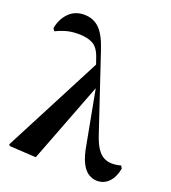

<svg xmlns="http://www.w3.org/2000/svg" viewBox="-150 -933 947 1061"><g transform="rotate(20 324.0 -402.5)"><path d="M24 1 18 -7 327 -602 367 -477 180 10ZM542 17Q516 17 491.5 2Q467 -13 448.5 -50Q430 -87 419 -153L359 -473L357 -474L305 -623Q287 -676 254.5 -693.5Q222 -711 170 -711Q127 -711 94 -701Q61 -691 38 -679L28 -694Q38 -750 73.5 -786Q109 -822 163 -822Q218 -822 254 -786.5Q290 -751 317 -667L465 -225Q481 -177 499.5 -150Q518 -123 540 -112Q562 -101 588 -101Q599 -101 613.5 -103Q628 -105 639 -109L648 -93Q639 -42 611 -12.5Q583 17 542 17Z"/></g></svg>

Font: Noto Serif JP ExtraBold
Style: Regular
Weight: 800
Designer: Ryoko NISHIZUKA 西塚涼子 (kana & ideographs); Frank Grießhammer (Latin, Greek & Cyrillic); Wenlong ZHANG 张文龙 (bopomofo); San
Foundry: Adobe
Version: Version 2.003-H1;hotconv 1.1.1;makeotfexe 2.6.0